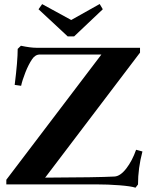

<svg xmlns="http://www.w3.org/2000/svg" viewBox="-20 -895 722 932"><path d="M308.6 -718.3 167 -850.1 184.6 -875 325.7 -797.9 463.9 -875.5 479 -850.1 339.8 -718.3ZM637.7 16.1Q616.2 8.8 560.3 4.4Q504.4 0 446.3 0H10.7V-22.5L472.2 -630.4H173.8Q150.9 -630.4 135.7 -607.4Q118.2 -581.5 103.3 -543.7Q88.4 -505.9 82.5 -478.5L51.3 -482.9Q65.9 -599.1 65.9 -657.7L81.5 -672.9Q127.9 -663.1 156.2 -663.1H659.7V-639.6L199.2 -32.7Q455.1 -33.7 535.6 -38.1Q564 -39.6 593 -77.1Q622.1 -114.7 640.6 -168L671.4 -159.7Q649.9 -78.6 649.9 0.5Z"/></svg>

Font: Elstob 14pt
Style: Bold
Weight: 700
Designer: Peter S. Baker
Version: Version 1.015